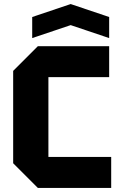

<svg xmlns="http://www.w3.org/2000/svg" viewBox="-20 -928 596 948"><path d="M45 -122V-578L167 -700H519V-547H219V-153H529V0H167ZM139 -740V-844L329 -908L519 -844V-740L329 -804Z"/></svg>

Font: Tektur
Style: Bold
Weight: 700
Designer: Adam Jagosz
Foundry: Adam Jagosz
Version: Version 1.005;gftools[0.9.30]